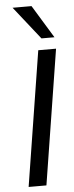

<svg xmlns="http://www.w3.org/2000/svg" viewBox="-62 -968 388 1000"><g transform="rotate(-5 132.0 -468.5)"><path d="M46 0 158 -705H251L139 0ZM180 -765 44 -937H143L248 -765Z"/></g></svg>

Font: Mulish Medium
Style: Italic
Weight: 500
Italic angle: -9°
Designer: Vernon Adams
Foundry: Vernon Adams
Version: Version 3.603; ttfautohint (v1.8.3)